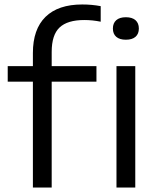

<svg xmlns="http://www.w3.org/2000/svg" viewBox="-20 -838 712 858"><path d="M347.5 -818Q390.5 -818 430 -810.5V-741Q393.5 -748.5 356.5 -748.5Q281.5 -748.5 246.2 -715.2Q211 -682 211 -606V-542.5H411V-473H211V0H127V-473H14.5V-542.5H127V-601Q127 -707.5 183.5 -762.8Q240 -818 347.5 -818ZM600.5 -710.5Q600.5 -686.5 585.5 -673.5Q570.5 -660.5 542.5 -660.5Q514.5 -660.5 499.5 -673.5Q484.5 -686.5 484.5 -710.5Q484.5 -734.5 499.5 -747.8Q514.5 -761 542.5 -761Q570.5 -761 585.5 -747.8Q600.5 -734.5 600.5 -710.5ZM500.5 0V-542.5H584.5V0Z"/></svg>

Font: Encode Sans Expanded
Style: Regular
Weight: 400
Width: 7
Designer: Multiple Designers
Foundry: Impallari Type
Version: Version 2.000